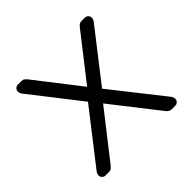

<svg xmlns="http://www.w3.org/2000/svg" viewBox="-136 -655 791 791"><g transform="rotate(-45 259.0 -260.0)"><path d="M100 -15Q93 -7 88.5 -3.5Q84 0 75 0H55Q47 0 41 -6Q35 -12 35 -20Q35 -30 43 -40L219 -266L52 -480Q44 -490 44 -500Q44 -508 50 -514Q56 -520 64 -520H85Q94 -520 98.5 -516.5Q103 -513 110 -505L260 -312L410 -504Q411 -505 415 -510Q419 -515 424 -517.5Q429 -520 435 -520H455Q463 -520 469 -514Q475 -508 475 -500Q475 -490 467 -480L298 -263L474 -40Q482 -30 482 -20Q482 -12 476 -6Q470 0 462 0H441Q427 0 416 -15L258 -217Z"/></g></svg>

Font: Rubik
Style: Regular
Weight: 300
Designer: Hubert & Fischer
Foundry: Hubert & Fischer
Version: Version 1.100